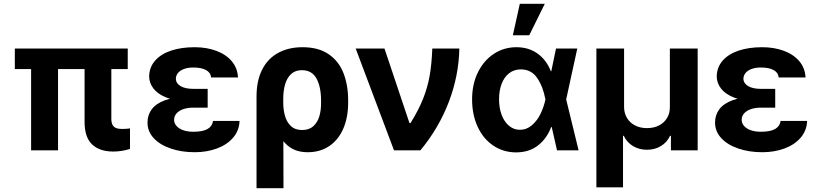

<svg xmlns="http://www.w3.org/2000/svg" viewBox="-20 -783 4257 1000"><path d="M645.3 -423.3H57.2V-530.3H645.3ZM282.3 0H142V-530.3H282.3ZM559.9 -530.3V-164.9Q559.9 -144.1 566.2 -132.5Q572.5 -121 584.8 -116.1Q597.2 -111.3 616.1 -111.3Q628.1 -111.3 636.1 -112.1Q644.1 -112.9 654.6 -113.8Q655.2 -114.2 655.9 -114.2Q656.6 -114.2 657.1 -114.2V-7.2Q612.8 6.3 570.2 6.3Q498.7 6.3 459.6 -30.9Q420.5 -68 420.5 -147.9V-530.3Z M1061.6 -278V-222.4H987Q959.6 -222.4 937.2 -215.4Q914.9 -208.3 900.8 -193.8Q886.8 -179.4 886.8 -158.4Q886.8 -141.7 898.8 -127.6Q910.7 -113.4 933.3 -105.1Q955.9 -96.8 987.3 -96.8Q1036 -96.8 1060.9 -111.1Q1085.8 -125.4 1089.5 -153.2H1227.7Q1225.7 -102.2 1193.6 -65.3Q1161.5 -28.5 1109.2 -9.4Q1056.9 9.8 994.4 9.8Q925.1 9.8 868.9 -9.5Q812.7 -28.7 780.4 -63.7Q748.2 -98.6 748.2 -144.7Q748.2 -183.8 770.2 -213.7Q792.3 -243.5 839 -260.8Q885.6 -278 956.7 -278ZM756.8 -384.2Q757.4 -432.5 787.7 -467.1Q818 -501.7 871.1 -519.4Q924.2 -537.1 993.6 -537.1Q1056.3 -537.1 1106.9 -518.2Q1157.5 -499.3 1187.3 -463.8Q1217.2 -428.3 1219.6 -379.4H1079.7Q1076.9 -405.5 1052.5 -418.5Q1028.2 -431.4 986.4 -431.4Q958.4 -431.4 937.9 -423.6Q917.4 -415.8 906.9 -402.8Q896.4 -389.8 895.8 -373.1Q896.4 -348.8 920.5 -334.5Q944.6 -320.2 987 -320.2H1061.6V-257.2H956.7Q890.9 -257.2 846.1 -275.2Q801.4 -293.1 779.4 -321.8Q757.4 -350.4 756.8 -384.2Z M1555.7 -537.1Q1638.9 -537.1 1691.9 -500.6Q1745 -464.2 1769.1 -401.8Q1793.3 -339.4 1793.3 -259.1V-249.3Q1793.3 -171.5 1768 -113.2Q1742.8 -54.8 1695.3 -22.5Q1647.9 9.8 1583 9.8Q1524.1 9.8 1485.8 -18.9Q1447.6 -47.6 1426 -98.3Q1404.3 -149 1390.4 -224.2L1455.2 -250.4Q1455.2 -212.7 1463.9 -180.6Q1472.6 -148.4 1494.5 -127.1Q1516.4 -105.8 1553.8 -105.8Q1590 -105.8 1612.3 -126.2Q1634.5 -146.6 1643.6 -178.5Q1652.8 -210.3 1652.2 -249.3V-259.1Q1652.2 -330.1 1628.5 -373.8Q1604.9 -417.5 1551.8 -417.5Q1518.1 -417.5 1496.4 -397.6Q1474.7 -377.6 1465 -343.9Q1455.2 -310.2 1455.2 -267.4L1456.5 197.3H1316.1V-280.2Q1316.1 -362.7 1345.3 -420.3Q1374.5 -478 1428.6 -507.5Q1482.7 -537.1 1555.7 -537.1Z M1832.5 -530.3H1982.5L2112.7 -141.9H2118Q2160.7 -210.6 2184 -269.6Q2207.3 -328.6 2217.8 -388.7Q2228.4 -448.8 2231.6 -530.3H2372.4Q2369.7 -389.4 2317.9 -253Q2266.1 -116.6 2169.6 0H2032.1Z M2438.8 -265.6Q2438.8 -344.7 2469.3 -406.5Q2499.7 -468.3 2552.3 -502.7Q2604.9 -537.1 2669.4 -537.1Q2733.7 -537.1 2779.8 -504Q2825.9 -470.9 2849 -411.9H2892.2L2928.5 -266.6L2993.5 0H2881.1L2820.5 -266.6Q2808.1 -332.4 2777.7 -377Q2747.4 -421.6 2692.5 -421.6Q2658.1 -421.6 2632.5 -402.2Q2606.9 -382.8 2593 -347.4Q2579.2 -311.9 2579.2 -265.9Q2579.2 -220.3 2592.9 -184.3Q2606.7 -148.3 2631.3 -127.6Q2656 -107 2687.7 -107Q2723 -107 2750.6 -130.9Q2778.2 -154.8 2795.3 -190.3Q2812.4 -225.8 2820.5 -263.7L2875.9 -530.3H2986.7L2928.5 -263.7L2892.2 -121.2H2850.7Q2827.9 -61 2781.7 -25.1Q2735.5 10.7 2667.3 10.7Q2601.3 10.3 2549 -24.8Q2496.8 -60 2467.8 -122.8Q2438.8 -185.5 2438.8 -265.6ZM2687.3 -763.1H2817.4L2736.4 -599.2H2651.1Z M3086.2 -530.3H3230.4V-226.1Q3230.4 -194 3245.4 -168.8Q3260.4 -143.5 3287.6 -129.6Q3314.8 -115.7 3349.6 -115.7Q3385.2 -115.7 3412.3 -129.6Q3439.4 -143.5 3454.4 -168.8Q3469.5 -194 3468.9 -226.1V-530.3H3613.7V0H3474.4V-75.8H3470.1Q3454 -41.4 3422.2 -22.2Q3390.4 -3 3349.5 -3Q3309 -3 3276.9 -22.2Q3244.9 -41.4 3228.8 -75.8H3224.9V192.6H3086.2Z M4017.6 -278V-222.4H3943.1Q3915.7 -222.4 3893.3 -215.4Q3870.9 -208.3 3856.9 -193.8Q3842.9 -179.4 3842.9 -158.4Q3842.9 -141.7 3854.8 -127.6Q3866.8 -113.4 3889.4 -105.1Q3912 -96.8 3943.3 -96.8Q3992.1 -96.8 4017 -111.1Q4041.9 -125.4 4045.6 -153.2H4183.8Q4181.8 -102.2 4149.6 -65.3Q4117.5 -28.5 4065.2 -9.4Q4013 9.8 3950.5 9.8Q3881.2 9.8 3825 -9.5Q3768.7 -28.7 3736.5 -63.7Q3704.2 -98.6 3704.2 -144.7Q3704.2 -183.8 3726.3 -213.7Q3748.4 -243.5 3795 -260.8Q3841.7 -278 3912.7 -278ZM3712.9 -384.2Q3713.5 -432.5 3743.8 -467.1Q3774.1 -501.7 3827.1 -519.4Q3880.2 -537.1 3949.6 -537.1Q4012.4 -537.1 4063 -518.2Q4113.6 -499.3 4143.4 -463.8Q4173.2 -428.3 4175.6 -379.4H4035.8Q4033 -405.5 4008.6 -418.5Q3984.2 -431.4 3942.4 -431.4Q3914.5 -431.4 3894 -423.6Q3873.5 -415.8 3863 -402.8Q3852.5 -389.8 3851.9 -373.1Q3852.5 -348.8 3876.6 -334.5Q3900.7 -320.2 3943.1 -320.2H4017.6V-257.2H3912.7Q3846.9 -257.2 3802.2 -275.2Q3757.4 -293.1 3735.4 -321.8Q3713.5 -350.4 3712.9 -384.2Z"/></svg>

Font: Pretendard Std Variable
Style: Regular
Weight: 400
Designer: Base glyphs from Inter by Rasmus Andersson; Hangeul glyphs from Noto Sans CJK(Source Han Sans) by Jang Soo-young and Kan
Foundry: Kil Hyung-jin
Version: Version 1.309;Glyphs 3.2 (3225)